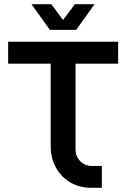

<svg xmlns="http://www.w3.org/2000/svg" viewBox="-20 -900 605 920"><path d="M419 0Q360 0 316 -26.5Q272 -53 247.5 -98Q223 -143 223 -198V-595H19V-700H546V-595H342V-183Q342 -151 364 -128Q386 -105 420 -105H468V0ZM219 -757 131 -880H226L282 -804L339 -880H433L345 -757Z"/></svg>

Font: MuseoModerno Medium
Style: Regular
Weight: 500
Designer: Pablo Cosgaya, Héctor Gatti, Marcela Romero, and the Authors of The MuseoModerno Project.
Foundry: Omnibus-Type Team
Version: Version 1.001